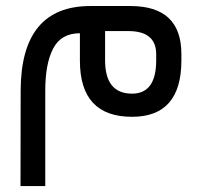

<svg xmlns="http://www.w3.org/2000/svg" viewBox="-20 -382 677 644"><path d="M410.2 -277.8H332.5V-179.7Q332.5 -67.9 422.9 -67.9Q503.9 -67.9 503.9 -179.7V-200.2Q503.9 -277.8 410.2 -277.8ZM131.8 -77.6V242.2H48.8L49.3 -77.6Q49.8 -361.8 283.2 -361.8H417.5Q588.4 -361.8 588.4 -200.7V-179.2Q588.4 9.8 422.9 9.8Q248 9.8 248 -178.7V-270.5Q185.5 -270.5 158.7 -220Q131.8 -169.4 131.8 -77.6Z"/></svg>

Font: Shabnam FD
Style: Regular
Weight: 400
Foundry: DejaVu fonts team - Redesigned by Saber Rastikerdar - Based on Vazir font
Version: Version 5.00;October 20, 2019;FontCreator 12.0.0.2547 64-bit